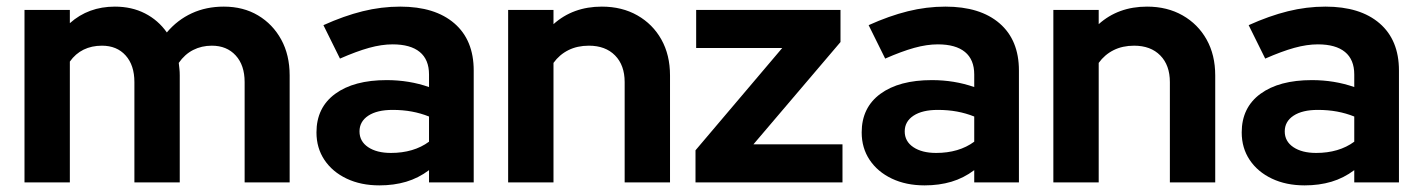

<svg xmlns="http://www.w3.org/2000/svg" viewBox="-20 -551 4296 580"><path d="M54 0V-521H191V-481Q247 -531 327 -531Q378 -531 418 -510.5Q458 -490 484 -453Q516 -491 559.5 -511Q603 -531 656 -531Q715 -531 759.5 -504.5Q804 -478 829.5 -431.5Q855 -385 855 -323V0H719V-303Q719 -354 692 -383.5Q665 -413 620 -413Q589 -413 563.5 -400Q538 -387 520 -361Q521 -352 522 -343Q523 -334 523 -323V0H386V-303Q386 -354 359.5 -383.5Q333 -413 288 -413Q257 -413 232.5 -401Q208 -389 191 -365V0Z M1126 9Q1070 9 1027 -11.5Q984 -32 960 -68Q936 -104 936 -151Q936 -226 992.5 -267.5Q1049 -309 1148 -309Q1216 -309 1276 -288V-326Q1276 -371 1248 -394Q1220 -417 1166 -417Q1133 -417 1095 -406.5Q1057 -396 1007 -374L957 -475Q1019 -503 1075.5 -517Q1132 -531 1189 -531Q1294 -531 1352.5 -480.5Q1411 -430 1411 -338V0H1276V-37Q1244 -13 1207 -2Q1170 9 1126 9ZM1066 -154Q1066 -124 1092 -106.5Q1118 -89 1161 -89Q1195 -89 1224 -97.5Q1253 -106 1276 -123V-199Q1251 -209 1224 -214Q1197 -219 1166 -219Q1119 -219 1092.5 -201.5Q1066 -184 1066 -154Z M1515 0V-521H1652V-478Q1711 -531 1798 -531Q1859 -531 1905.5 -504.5Q1952 -478 1978 -431.5Q2004 -385 2004 -323V0H1867V-303Q1867 -354 1838 -383.5Q1809 -413 1759 -413Q1724 -413 1697 -399.5Q1670 -386 1652 -361V0Z M2081 0V-97L2343 -406H2083V-521H2519V-424L2256 -115H2525V0Z M2773 9Q2717 9 2674 -11.5Q2631 -32 2607 -68Q2583 -104 2583 -151Q2583 -226 2639.5 -267.5Q2696 -309 2795 -309Q2863 -309 2923 -288V-326Q2923 -371 2895 -394Q2867 -417 2813 -417Q2780 -417 2742 -406.5Q2704 -396 2654 -374L2604 -475Q2666 -503 2722.5 -517Q2779 -531 2836 -531Q2941 -531 2999.5 -480.5Q3058 -430 3058 -338V0H2923V-37Q2891 -13 2854 -2Q2817 9 2773 9ZM2713 -154Q2713 -124 2739 -106.5Q2765 -89 2808 -89Q2842 -89 2871 -97.5Q2900 -106 2923 -123V-199Q2898 -209 2871 -214Q2844 -219 2813 -219Q2766 -219 2739.5 -201.5Q2713 -184 2713 -154Z M3162 0V-521H3299V-478Q3358 -531 3445 -531Q3506 -531 3552.5 -504.5Q3599 -478 3625 -431.5Q3651 -385 3651 -323V0H3514V-303Q3514 -354 3485 -383.5Q3456 -413 3406 -413Q3371 -413 3344 -399.5Q3317 -386 3299 -361V0Z M3921 9Q3865 9 3822 -11.5Q3779 -32 3755 -68Q3731 -104 3731 -151Q3731 -226 3787.5 -267.5Q3844 -309 3943 -309Q4011 -309 4071 -288V-326Q4071 -371 4043 -394Q4015 -417 3961 -417Q3928 -417 3890 -406.5Q3852 -396 3802 -374L3752 -475Q3814 -503 3870.5 -517Q3927 -531 3984 -531Q4089 -531 4147.5 -480.5Q4206 -430 4206 -338V0H4071V-37Q4039 -13 4002 -2Q3965 9 3921 9ZM3861 -154Q3861 -124 3887 -106.5Q3913 -89 3956 -89Q3990 -89 4019 -97.5Q4048 -106 4071 -123V-199Q4046 -209 4019 -214Q3992 -219 3961 -219Q3914 -219 3887.5 -201.5Q3861 -184 3861 -154Z"/></svg>

Font: Red Hat Display ExtraBold
Style: Regular
Weight: 800
Designer: Pentagram, MCKL
Foundry: Pentagram, MCKL
Version: Version 1.023